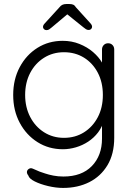

<svg xmlns="http://www.w3.org/2000/svg" viewBox="-20 -723 660 943"><path d="M288 -522.5Q332.2 -522.5 370.2 -507.2Q408.2 -492 436.8 -467.5Q465.2 -443 481.2 -415.4Q497.2 -387.8 497.2 -362.5L481 -387V-480.2Q481 -492.8 489.4 -501.6Q497.8 -510.5 511 -510.5Q524.2 -510.5 532.6 -501.8Q541 -493 541 -480.2V-46.5Q541 33 508 88.1Q475 143.2 418.5 171.6Q362 200 289.8 200Q254.8 200 216.4 190.9Q178 181.8 150.5 168Q123 154.2 119.2 139.2Q111.8 130 112.2 121.4Q112.8 112.8 120.5 107.2Q130.2 100 141.6 105.6Q153 111.2 175 120Q184.2 123 201.6 129Q219 135 242.4 139.5Q265.8 144 291.2 144Q381.2 144 431.1 92.6Q481 41.2 481 -42.5V-138.5L491.5 -135.5Q482.5 -100 461.9 -72.9Q441.2 -45.8 413.2 -27.4Q385.2 -9 352.9 0.5Q320.5 10 289 10Q219.5 10 164.4 -24.8Q109.2 -59.5 77 -119.8Q44.8 -180 44.8 -256.5Q44.8 -333.2 77 -393.5Q109.2 -453.8 164.1 -488.1Q219 -522.5 288 -522.5ZM294.2 -466.5Q239.5 -466.5 196.1 -439.2Q152.8 -412 128.1 -364.6Q103.5 -317.2 103.5 -256.5Q103.5 -196.8 128.1 -149Q152.8 -101.2 196.1 -73.6Q239.5 -46 294.2 -46Q349.2 -46 392.2 -72.9Q435.2 -99.8 460.2 -147.1Q485.2 -194.5 485.2 -256.5Q485.2 -318.8 460.2 -366.1Q435.2 -413.5 392.2 -440Q349.2 -466.5 294.2 -466.5ZM300 -661 321 -661.5 234.2 -588.5Q227.2 -582.8 221.8 -578.9Q216.2 -575 207.8 -575Q200.8 -575 196 -579.9Q191.2 -584.8 191.2 -590.2Q191.2 -594.5 192.9 -598.4Q194.5 -602.2 198.8 -607L271.8 -687Q283.5 -703.2 305 -703.2H321.5Q332.5 -703.2 339.9 -699.9Q347.2 -696.5 353 -687L424.8 -607.8Q429 -603 430.6 -599.1Q432.2 -595.2 432.2 -591Q432.2 -585.5 427.6 -580.6Q423 -575.8 415.8 -575.8Q408 -575.8 402.2 -579.6Q396.5 -583.5 389.2 -589.2Z"/></svg>

Font: Quicksand Variable Light
Style: Regular
Weight: 300
Designer: Andrew Paglinawan
Foundry: Andrew Paglinawan
Version: Version 3.004